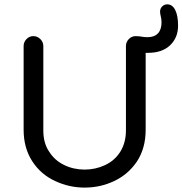

<svg xmlns="http://www.w3.org/2000/svg" viewBox="-20 -854 841 885"><path d="M236.3 -18.6Q168.9 -48.8 128.9 -110.4Q88.9 -171.9 88.9 -255.9V-641.6Q88.9 -660.2 102.1 -673.8Q115.2 -687.5 133.8 -687.5Q152.3 -687.5 166 -673.8Q179.7 -660.2 179.7 -641.6V-252.9Q179.7 -193.4 207 -154.3Q232.4 -114.3 275.9 -93.3Q319.3 -72.3 370.1 -72.3Q419.9 -72.3 463.9 -92.8Q509.8 -114.3 535.2 -155.8Q560.5 -197.3 560.5 -252.9V-641.6Q560.5 -660.2 573.7 -673.8Q586.9 -687.5 605.5 -687.5L622.1 -686.5L629.9 -685.5Q643.6 -682.6 660.2 -682.6Q691.4 -682.6 708 -700.2Q724.6 -717.8 724.6 -751Q724.6 -765.6 720.7 -780.3Q717.8 -792 717.8 -800.8Q717.8 -814.5 727.5 -824.2Q737.3 -834 751 -834Q774.4 -834 787.6 -808.1Q800.8 -782.2 800.8 -735.4Q800.8 -680.7 764.2 -645.5Q727.5 -610.4 662.1 -610.4H651.4V-255.9Q651.4 -169.9 610.4 -108.4Q570.3 -49.8 506.3 -19.5Q442.4 10.7 370.1 10.7Q299.8 10.7 236.3 -18.6Z"/></svg>

Font: jf-openhuninn-2.1
Style: Regular
Weight: 400
Designer: [Kosugi Maru]
Designed by MOTOYA      

[Varela Round]
Joe Prince (Latin component); Avraham Cornfeld (Hebrew component)
Foundry: justfont Co., Ltd.
Version: 2.1